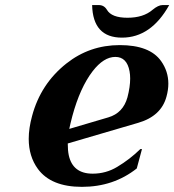

<svg xmlns="http://www.w3.org/2000/svg" viewBox="-20 -724 685 754"><path d="M301.8 9.8Q180.7 9.8 128.9 -60.5Q92.8 -109.9 92.8 -178.7Q92.8 -220.2 106 -268.6Q139.6 -394.5 240.7 -474.6Q332 -546.9 450.2 -546.9Q568.4 -546.9 612.8 -483.9Q641.1 -443.8 641.1 -395.5Q641.1 -371.1 633.8 -344.7Q613.3 -268.1 522.9 -241.7L246.1 -160.6Q246.1 -132.8 250 -114.7Q265.6 -42 343.8 -42Q396 -42 439.9 -68.4Q489.7 -98.1 531.2 -138.7H537.6L517.1 -62.5Q425.8 9.8 301.8 9.8ZM252 -217.8 405.8 -263.2Q463.4 -280.3 480.5 -341.8Q491.2 -382.8 491.2 -415.5Q491.2 -430.7 488.8 -443.8Q478.5 -500.5 432.9 -500.5Q387.2 -500.5 343.8 -444.3Q294.4 -379.9 264.2 -268.6Q255.9 -236.8 252 -217.8ZM341.8 -704.1H368.2Q388.7 -704.1 399.9 -685.5Q418 -654.3 480.5 -654.3Q543 -654.3 579.1 -685.5Q601.6 -704.1 618.2 -704.1H644.5Q573.2 -576.2 459 -576.2Q344.7 -576.2 341.8 -704.1Z"/></svg>

Font: Cursive Sans
Style: Bold
Weight: 700
Italic angle: -15°
Designer: Wojciech Kalinowski "wmk69" (wmk69@o2.pl)
Foundry: Wojciech Kalinowski "wmk69" (wmk69@o2.pl)
Version: Wersja 3.1.0; 2022-02-18